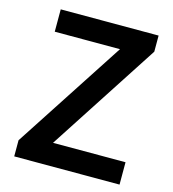

<svg xmlns="http://www.w3.org/2000/svg" viewBox="-110 -830 829 921"><g transform="rotate(15 305.0 -369.5)"><path d="M45 0V-80L402 -628H78V-739H564V-659L208 -111H568V0Z"/></g></svg>

Font: Noto Sans JP SemiBold
Style: Regular
Weight: 600
Designer: Ryoko NISHIZUKA  (kana, bopomofo & ideographs); Paul D. Hunt (Latin, Greek & Cyrillic); Sandoll Communications , Soo-you
Foundry: Adobe
Version: Version 2.004-H2;hotconv 1.0.118;makeotfexe 2.5.65603